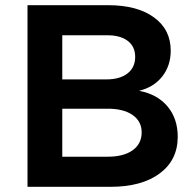

<svg xmlns="http://www.w3.org/2000/svg" viewBox="-20 -720 749 740"><path d="M638 -525Q638 -467 605.5 -425.5Q573 -384 516 -370Q586 -357 625.5 -310Q665 -263 665 -193Q665 -103 595.5 -51.5Q526 0 406 0H86V-700H397Q509 -700 573.5 -653Q638 -606 638 -525ZM501 -501Q501 -541 471.5 -563Q442 -585 390 -584H220V-414H390Q442 -414 471.5 -437Q501 -460 501 -501ZM526 -210Q526 -253 490 -277.5Q454 -302 390 -301H220V-116H390Q454 -115 490 -140Q526 -165 526 -210Z"/></svg>

Font: Montserrat Medium
Style: Regular
Weight: 500
Designer: Julieta Ulanovsky
Foundry: Julieta Ulanovsky
Version: Version 6.001